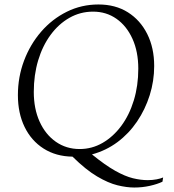

<svg xmlns="http://www.w3.org/2000/svg" viewBox="-20 -690 778 858"><path d="M580 148Q546 148 505 138Q464 128 414 98.5Q364 69 304 10Q230 9 175 -26Q120 -61 90 -122.5Q60 -184 60 -265Q60 -346 87.5 -419Q115 -492 164 -548.5Q213 -605 278.5 -637.5Q344 -670 420 -670Q496 -670 551.5 -635Q607 -600 638 -538Q669 -476 669 -395Q669 -328 649 -264.5Q629 -201 592.5 -147Q556 -93 505 -55Q454 -17 391 0Q450 48 494.5 73Q539 98 574 106.5Q609 115 640 115Q661 115 679.5 111.5Q698 108 709 103L706 122Q683 133 649.5 140.5Q616 148 580 148ZM336 -24Q391 -24 438.5 -51.5Q486 -79 522 -127.5Q558 -176 578 -241.5Q598 -307 598 -383Q598 -459 572 -516.5Q546 -574 500.5 -606Q455 -638 396 -638Q339 -638 290.5 -610.5Q242 -583 206 -534Q170 -485 150.5 -420Q131 -355 131 -279Q131 -204 157 -146.5Q183 -89 229.5 -56.5Q276 -24 336 -24Z"/></svg>

Font: Spectral Light
Style: Italic
Weight: 300
Italic angle: -10°
Designer: Jean-Baptiste Levee
Foundry: Production Type
Version: Version 2.001